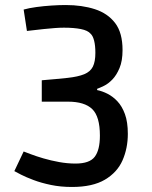

<svg xmlns="http://www.w3.org/2000/svg" viewBox="-20 -730 606 763"><path d="M266 13Q221 13 182.5 5Q144 -3 113.5 -14.5Q83 -26 63.5 -36Q44 -46 37 -50L74 -128Q82 -125 103 -117Q124 -109 153 -100.5Q182 -92 215 -86Q248 -80 280 -80Q336 -80 356.5 -107Q377 -134 377 -191Q377 -267 346.5 -296.5Q316 -326 250 -326H146V-411Q207 -416 248.5 -420.5Q290 -425 314.5 -435Q339 -445 349 -465Q359 -485 359 -520Q359 -549 354 -568.5Q349 -588 340 -596Q329 -609 301.5 -614.5Q274 -620 234 -620Q216 -620 197.5 -618.5Q179 -617 153.5 -614.5Q128 -612 87 -607L74 -692Q95 -698 124.5 -702Q154 -706 185 -708Q216 -710 241 -710Q306 -710 357 -693.5Q408 -677 437.5 -638.5Q467 -600 467 -531Q467 -488 455 -459.5Q443 -431 426.5 -414Q410 -397 393.5 -389Q377 -381 366 -377V-372Q386 -368 407 -357.5Q428 -347 446.5 -327.5Q465 -308 476.5 -276.5Q488 -245 488 -198Q488 -141 467 -93Q446 -45 397 -16Q348 13 266 13Z"/></svg>

Font: Ruda SemiBold
Style: Regular
Weight: 600
Designer: Mariela Monsalve and Angelina Sanchez
Foundry: Mariela Monsalve and Angelina Sanchez
Version: Version 2.001